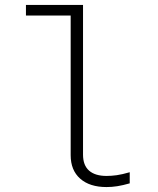

<svg xmlns="http://www.w3.org/2000/svg" viewBox="-20 -747 640 777"><path d="M411 10Q343 10 304.5 -24Q266 -58 266 -119V-684H85V-727H316V-121Q316 -78 340.5 -56.5Q365 -35 411 -35Q431 -35 452.5 -38Q474 -41 505 -50V-5Q477 3 455 6.5Q433 10 411 10Z"/></svg>

Font: Red Hat Mono
Style: Regular
Weight: 300
Monospace: yes
Designer: Pentagram, MCKL
Foundry: Pentagram, MCKL
Version: Version 1.023